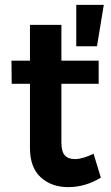

<svg xmlns="http://www.w3.org/2000/svg" viewBox="-20 -762 455 788"><path d="M394 -33Q330 6 260 6Q191 6 147 -34.5Q103 -75 103 -154V-418H28L27 -513H103V-660H232V-513H385V-418H232V-177Q232 -140 246 -124.5Q260 -109 288 -109Q318 -109 364 -131ZM293 -742H406L378 -572H293Z"/></svg>

Font: Montserrat Medium
Style: Regular
Weight: 500
Designer: Julieta Ulanovsky
Foundry: Julieta Ulanovsky
Version: Version 6.001